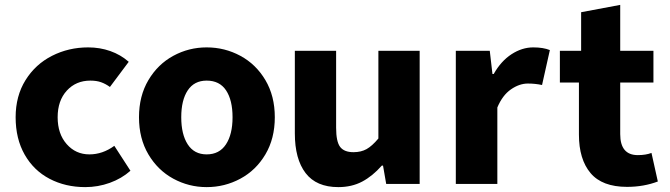

<svg xmlns="http://www.w3.org/2000/svg" viewBox="-20 -753 2742 786"><path d="M44 -273Q44 -360 84.5 -425Q125 -490 193 -524.5Q261 -559 341 -559Q389 -559 431.5 -544Q474 -529 507 -500L430 -397Q412 -410 393.5 -416.5Q375 -423 350 -423Q291 -423 253.5 -382Q216 -341 216 -273Q216 -205 253 -163Q290 -121 346 -121Q400 -121 448 -156L514 -54Q478 -22 429.5 -4.5Q381 13 329 13Q248 13 183 -21Q118 -55 81 -120Q44 -185 44 -273Z M549 -273Q549 -360 587.5 -425Q626 -490 689.5 -524.5Q753 -559 826 -559Q900 -559 964 -524.5Q1028 -490 1066.5 -425Q1105 -360 1105 -273Q1105 -186 1066.5 -121Q1028 -56 964 -21.5Q900 13 826 13Q753 13 689.5 -21.5Q626 -56 587.5 -121Q549 -186 549 -273ZM932 -273Q932 -343 905.5 -383Q879 -423 826 -423Q775 -423 748.5 -383Q722 -343 722 -273Q722 -203 748.5 -162Q775 -121 826 -121Q878 -121 905 -162Q932 -203 932 -273Z M1187 -207V-545H1356V-230Q1356 -173 1372.5 -151.5Q1389 -130 1427 -130Q1458 -130 1480.5 -142.5Q1503 -155 1529 -186V-545H1698V0H1561L1548 -75H1543Q1505 -32 1462.5 -9.5Q1420 13 1365 13Q1275 13 1231 -44.5Q1187 -102 1187 -207Z M1846 -545H1985L1996 -450H2001Q2031 -503 2074 -531Q2117 -559 2163 -559Q2204 -559 2231 -548L2199 -405Q2171 -411 2141 -411Q2106 -411 2071.5 -387Q2037 -363 2016 -313V0H1846Z M2350 -202V-415H2272V-545H2359V-703L2519 -733V-545H2655V-415H2519V-204Q2519 -118 2591 -118Q2624 -118 2647 -127L2673 -10Q2615 12 2547 12Q2445 12 2397.5 -44.5Q2350 -101 2350 -202Z"/></svg>

Font: Nebula Sans Bold
Style: Regular
Weight: 700
Designer: Paul D. Hunt for Adobe (as Source Sans)
Foundry: Nebula Entertainment & Broadcasting LLC
Version: Version 1.010